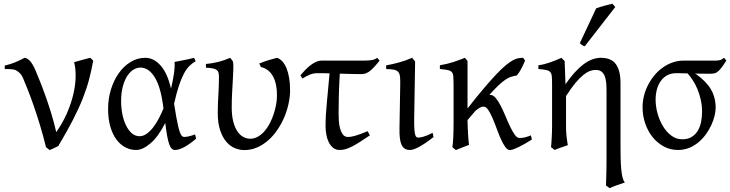

<svg xmlns="http://www.w3.org/2000/svg" viewBox="-20 -772 3830 1007"><path d="M468.8 -453.6Q460 -403.8 447.5 -356.4Q435.1 -309.1 414.6 -256.8Q394 -204.6 362.8 -143.8Q331.5 -83 285.6 -5.9Q277.8 -1.5 263.9 4.6Q250 10.7 240.7 15.1L221.2 0Q206.5 -60.5 189.5 -116.5Q172.4 -172.4 156 -219.5Q139.6 -266.6 125 -303.2Q110.4 -339.8 100.6 -362.8Q93.3 -379.9 82 -390.1Q70.8 -400.4 62 -404.3Q56.6 -406.7 46.9 -408Q37.1 -409.2 27.8 -409.7Q16.6 -410.2 4.9 -409.7V-428.2Q35.6 -435.1 61.5 -446Q87.4 -457 108.9 -468.8Q120.1 -468.8 134.8 -454.8Q149.4 -440.9 165 -405.8Q172.9 -386.7 186.5 -353.3Q200.2 -319.8 215.8 -276.6Q231.4 -233.4 247.1 -182.9Q262.7 -132.3 274.9 -79.1Q308.6 -126.5 330.8 -177.5Q353 -228.5 364.5 -277.3Q376 -326.2 376.7 -369.6Q377.4 -413.1 368.7 -445.8Q391.1 -452.6 412.4 -458.3Q433.6 -463.9 453.1 -468.8Q457 -466.3 461.7 -461.2Q466.3 -456.1 468.8 -453.6Z M711.9 -57.6Q731 -57.6 749 -70.3Q767.1 -83 783.2 -103.8Q799.3 -124.5 813 -150.6Q826.7 -176.8 837.4 -203.1Q824.2 -313.5 792.2 -365.5Q760.3 -417.5 716.8 -417.5Q698.2 -417.5 680.2 -406.7Q662.1 -396 647.7 -374Q633.3 -352.1 624.3 -318.8Q615.2 -285.6 615.2 -240.7Q615.2 -206.1 621.8 -173.1Q628.4 -140.1 640.9 -114.5Q653.3 -88.9 671.1 -73.2Q689 -57.6 711.9 -57.6ZM1006.3 -451.2Q987.8 -440.4 972.7 -425.3Q957.5 -410.2 944.1 -384.8Q930.7 -359.4 918.2 -321.8Q905.8 -284.2 893.1 -228.5Q899.4 -187.5 904.5 -158.7Q909.7 -129.9 914.3 -110.6Q918.9 -91.3 923.1 -79.8Q927.2 -68.4 931.2 -62.7Q935.1 -57.1 939 -55.4Q942.9 -53.7 946.8 -53.7Q954.6 -53.7 970 -56.9Q985.4 -60.1 1002.9 -66.9Q1003.9 -62.5 1005.4 -57.6Q1006.8 -52.7 1008.8 -44.9Q975.1 -16.1 946.8 -0.7Q918.5 14.6 897.9 14.6Q887.7 14.6 880.4 7.3Q873 0 867.2 -16.6Q861.3 -33.2 856.4 -60.3Q851.6 -87.4 846.7 -127Q809.6 -54.2 768.8 -19.8Q728 14.6 693.8 14.6Q664.6 14.6 637.9 1Q611.3 -12.7 591.1 -39.8Q570.8 -66.9 558.8 -107.4Q546.9 -147.9 546.9 -201.2Q546.9 -253.9 561.8 -302.5Q576.7 -351.1 602.8 -387.9Q628.9 -424.8 664.6 -446.8Q700.2 -468.8 742.2 -468.8Q786.6 -468.8 822.5 -428.2Q858.4 -387.7 877 -307.1Q886.2 -346.2 891.8 -382.6Q897.5 -418.9 895.5 -447.3Q906.2 -449.2 918.9 -451.7Q931.6 -454.1 945.3 -456.8Q959 -459.5 972.2 -462.4Q985.4 -465.3 997.1 -468.8Q1001 -463.4 1002.4 -459Q1003.9 -454.6 1006.3 -451.2Z M1501.5 -296.4Q1501 -262.2 1492.9 -225.8Q1484.9 -189.5 1470 -155Q1455.1 -120.6 1433.8 -89.6Q1412.6 -58.6 1386 -35.4Q1359.4 -12.2 1327.9 1.5Q1296.4 15.1 1261.2 15.1Q1237.8 15.1 1212.9 5.4Q1188 -4.4 1168 -27.3Q1147.9 -50.3 1135 -87.6Q1122.1 -125 1122.1 -180.2Q1122.1 -206.1 1123 -228.3Q1124 -250.5 1125.2 -272.5Q1126.5 -294.4 1127.4 -317.4Q1128.4 -340.3 1128.4 -367.2Q1128.4 -380.4 1126.5 -389.4Q1124.5 -398.4 1117.4 -404.3Q1110.4 -410.2 1096.9 -413.1Q1083.5 -416 1060.1 -417V-436.5Q1093.8 -439.5 1124 -447Q1154.3 -454.6 1187.5 -468.8L1201.7 -449.7Q1204.6 -437 1203.9 -413.1Q1203.1 -389.2 1201.4 -357.2Q1199.7 -325.2 1197.5 -287.1Q1195.3 -249 1195.3 -209Q1195.3 -165.5 1203.4 -134.5Q1211.4 -103.5 1224.9 -83.5Q1238.3 -63.5 1255.6 -54Q1272.9 -44.4 1292 -44.4Q1314 -44.4 1333 -55.4Q1352.1 -66.4 1367.7 -84.5Q1383.3 -102.5 1395.3 -125.7Q1407.2 -148.9 1415.5 -174.1Q1423.8 -199.2 1428.2 -224.1Q1432.6 -249 1432.6 -270Q1433.1 -299.8 1428 -325.2Q1422.9 -350.6 1412.6 -370.1Q1402.3 -389.6 1386.2 -402.6Q1370.1 -415.5 1348.6 -420.4L1339.8 -439Q1349.1 -442.9 1361.1 -447.3Q1373 -451.7 1386 -455.6Q1398.9 -459.5 1411.1 -462.9Q1423.3 -466.3 1432.6 -468.8Q1448.2 -463.9 1460.9 -450Q1473.6 -436 1482.7 -414.1Q1491.7 -392.1 1496.6 -362.5Q1501.5 -333 1501.5 -296.4Z M1919.9 -62Q1892.1 -43.5 1869.9 -29.1Q1847.7 -14.6 1828.9 -4.9Q1810.1 4.9 1793.7 9.8Q1777.3 14.6 1761.7 14.6Q1741.2 14.6 1727.1 3.2Q1712.9 -8.3 1704.1 -26.4Q1695.3 -44.4 1691.4 -66.9Q1687.5 -89.4 1687.5 -111.3Q1687.5 -168 1694.6 -238Q1701.7 -308.1 1708.5 -387.2Q1695.8 -387.7 1684.8 -387.9Q1673.8 -388.2 1665 -388.2H1645Q1625 -388.2 1607.7 -381.6Q1590.3 -375 1565.9 -359.9L1555.7 -377Q1567.4 -391.1 1580.6 -404.8Q1593.8 -418.5 1607.9 -429.4Q1622.1 -440.4 1637.2 -447.3Q1652.3 -454.1 1668 -454.1H1886.7Q1911.1 -454.1 1929 -456.8Q1946.8 -459.5 1958 -468.8L1971.2 -454.1Q1946.3 -422.4 1924.1 -402.8Q1901.9 -383.3 1876.5 -383.3Q1855.5 -383.3 1825 -384Q1794.4 -384.8 1762.2 -385.7Q1758.3 -321.3 1757.1 -269Q1755.9 -216.8 1755.9 -175.3Q1755.9 -159.7 1757.1 -138.7Q1758.3 -117.7 1763.4 -98.9Q1768.6 -80.1 1778.1 -66.9Q1787.6 -53.7 1804.7 -53.7Q1814 -53.7 1824 -55.4Q1834 -57.1 1846.2 -60.8Q1858.4 -64.5 1873.5 -70.1Q1888.7 -75.7 1908.2 -84Z M2253.9 -53.2Q2209 -18.1 2178.2 -1.7Q2147.5 14.6 2131.3 14.6Q2114.3 14.6 2103.3 7.8Q2092.3 1 2085.9 -12.9Q2079.6 -26.9 2077.1 -48.3Q2074.7 -69.8 2075.2 -99.1L2079.1 -326.7Q2079.6 -352.1 2078.1 -368.2Q2076.7 -384.3 2069.6 -393.6Q2062.5 -402.8 2047.4 -406.2Q2032.2 -409.7 2005.4 -409.7V-429.2Q2037.1 -434.6 2073.2 -444.6Q2109.4 -454.6 2141.6 -468.8L2157.2 -449.2L2152.3 -147.9Q2151.9 -114.3 2153.3 -94.7Q2154.8 -75.2 2157.7 -65.2Q2160.6 -55.2 2164.8 -52.7Q2168.9 -50.3 2174.3 -50.3Q2181.6 -50.3 2200 -54.9Q2218.3 -59.6 2249 -75.2Z M2769.5 -40Q2749.5 -27.3 2731.7 -17.3Q2713.9 -7.3 2698.7 0Q2683.6 7.3 2672.4 11.2Q2661.1 15.1 2654.8 15.1Q2641.6 15.1 2629.6 -1.7Q2617.7 -18.6 2606.4 -43.9Q2595.2 -69.3 2584.5 -98.9Q2573.7 -128.4 2562.7 -153.8Q2551.8 -179.2 2540.3 -196Q2528.8 -212.9 2516.1 -212.9Q2507.3 -212.9 2496.1 -206.8Q2484.9 -200.7 2473.1 -190.4L2432.1 -142.1Q2432.1 -127.9 2432.9 -109.6Q2433.6 -91.3 2434.6 -72.8Q2435.5 -54.2 2437 -38.1Q2438.5 -22 2439.9 -12.2Q2433.6 -9.8 2424.8 -6.3Q2416 -2.9 2406.5 0.7Q2397 4.4 2387.7 8.3Q2378.4 12.2 2371.1 15.1L2352.5 0Q2354 -7.8 2355.2 -20.8Q2356.4 -33.7 2357.2 -49.8Q2357.9 -65.9 2358.4 -84.7Q2358.9 -103.5 2358.9 -123V-328.6Q2358.9 -355.5 2357.7 -370.6Q2356.4 -385.7 2349.9 -393.6Q2343.3 -401.4 2328.6 -404.5Q2314 -407.7 2287.1 -410.2V-429.7Q2305.2 -432.6 2323.5 -437Q2341.8 -441.4 2358.9 -447Q2376 -452.6 2391.1 -458.3Q2406.2 -463.9 2418.5 -468.8L2432.1 -452.1V-203.1Q2481 -265.6 2518.3 -309.6Q2555.7 -353.5 2583.7 -383.1Q2611.8 -412.6 2632.6 -429.7Q2653.3 -446.8 2669.4 -455.6Q2685.5 -464.4 2698.5 -466.6Q2711.4 -468.8 2724.1 -468.8Q2727.5 -464.4 2729.5 -460.9L2732.9 -455.6Q2733.4 -454.6 2733.9 -454.1Q2724.1 -430.2 2712.6 -408.9Q2701.2 -387.7 2689.9 -376Q2673.8 -373.5 2660.2 -369.1Q2646.5 -364.7 2630.6 -354Q2614.7 -343.3 2594.7 -324.5Q2574.7 -305.7 2546.4 -274.4H2550.8Q2566.4 -274.4 2580.3 -257.6Q2594.2 -240.7 2606.9 -215.8Q2619.6 -190.9 2631.8 -161.4Q2644 -131.8 2656 -106.9Q2668 -82 2679.9 -65.2Q2691.9 -48.3 2704.6 -48.3Q2712.9 -48.3 2719.7 -49.1Q2726.6 -49.8 2733.4 -51.5Q2740.2 -53.2 2747.6 -55.9Q2754.9 -58.6 2764.6 -62Z M3131.3 -468.8Q3186.5 -468.8 3210.4 -435.1Q3234.4 -401.4 3234.4 -336.9V-23.9Q3234.4 21 3235.1 55.7Q3235.8 90.3 3238.3 116Q3240.7 141.6 3245.1 158.7Q3249.5 175.8 3257.3 185.1Q3236.3 191.9 3215.3 199.5Q3194.3 207 3177.2 214.8L3158.2 200.7Q3158.7 190.9 3159.2 173.1Q3159.7 155.3 3160.2 134.8Q3160.6 114.3 3160.9 94Q3161.1 73.7 3161.1 59.6V-293Q3161.1 -316.9 3159.4 -337.4Q3157.7 -357.9 3151.6 -373Q3145.5 -388.2 3134.3 -396.7Q3123 -405.3 3104 -405.3Q3089.8 -405.3 3074 -399.7Q3058.1 -394 3039.3 -378.9Q3020.5 -363.8 2998 -336.9Q2975.6 -310.1 2948.7 -268.1V-115.2Q2948.7 -98.1 2949.2 -84.5Q2949.7 -70.8 2951.2 -58.6Q2952.6 -46.4 2954.3 -34.7Q2956.1 -22.9 2958 -10.7Q2941.4 -4.4 2924.1 1.2Q2906.7 6.8 2889.2 14.6L2870.1 0Q2871.1 -9.8 2872.1 -23.7Q2873 -37.6 2873.8 -52.5Q2874.5 -67.4 2875 -81.8Q2875.5 -96.2 2875.5 -107.4V-332.5Q2875.5 -357.9 2874 -372.3Q2872.6 -386.7 2865.7 -394.3Q2858.9 -401.9 2844.5 -404.8Q2830.1 -407.7 2803.7 -410.2V-429.7Q2821.3 -432.1 2836.2 -436Q2851.1 -439.9 2865.2 -444.8Q2879.4 -449.7 2893.8 -455.6Q2908.2 -461.4 2924.3 -468.8L2941.4 -451.7Q2942.9 -417.5 2943.8 -390.6L2945.8 -330.1Q2993.7 -399.4 3039.6 -434.1Q3085.4 -468.8 3131.3 -468.8ZM3046.9 -529.3Q3043 -530.3 3040 -531.5Q3037.1 -532.7 3034.2 -534.7Q3031.2 -536.6 3028.3 -539.1Q3025.4 -541.5 3021 -545.4L3106.9 -728.5Q3114.7 -731.4 3125.5 -734.6Q3136.2 -737.8 3147.9 -741.2Q3159.7 -744.6 3171.1 -747.3Q3182.6 -750 3191.9 -752.4L3207 -735.4Z M3662.1 -185.5Q3662.1 -219.7 3655 -250.5Q3647.9 -281.2 3637 -306.9Q3626 -332.5 3612.3 -353Q3598.6 -373.5 3585.9 -387.2Q3566.4 -387.7 3550.8 -387.9Q3535.2 -388.2 3526.9 -388.2Q3499 -388.2 3478.5 -376.7Q3458 -365.2 3444.8 -345.9Q3431.6 -326.7 3425 -301.8Q3418.5 -276.9 3418.5 -250Q3418.5 -213.9 3428.7 -177Q3439 -140.1 3457.3 -109.9Q3475.6 -79.6 3501.2 -60.5Q3526.9 -41.5 3557.6 -41.5Q3588.9 -41.5 3609.1 -54.7Q3629.4 -67.9 3641.1 -88.6Q3652.8 -109.4 3657.5 -135Q3662.1 -160.6 3662.1 -185.5ZM3789.6 -454.6Q3774.9 -431.2 3764.4 -417.5Q3753.9 -403.8 3744.9 -396.5Q3735.8 -389.2 3726.6 -387.2Q3717.3 -385.3 3704.6 -385.3Q3689 -385.3 3667.7 -385.5Q3646.5 -385.7 3623.5 -386.2L3630.9 -383.3Q3685.1 -344.2 3709.2 -302.5Q3733.4 -260.7 3733.4 -207Q3733.4 -187.5 3727.5 -163.6Q3721.7 -139.6 3710.2 -115Q3698.7 -90.3 3681.9 -67.1Q3665 -43.9 3643.1 -25.6Q3621.1 -7.3 3594.2 3.7Q3567.4 14.6 3535.6 14.6Q3495.6 14.6 3461.7 -3.7Q3427.7 -22 3402.8 -53Q3377.9 -84 3364 -124.5Q3350.1 -165 3350.1 -209.5Q3350.1 -239.3 3357.4 -269Q3364.7 -298.8 3378.7 -325.9Q3392.6 -353 3411.9 -376.5Q3431.2 -399.9 3455.3 -417.2Q3479.5 -434.6 3507.3 -444.3Q3535.2 -454.1 3565.9 -454.1H3715.3Q3730 -454.1 3738.8 -454.3Q3747.6 -454.6 3753.7 -456.1Q3759.8 -457.5 3764.9 -460.4Q3770 -463.4 3777.3 -468.8Z"/></svg>

Font: Noto Serif Devanagari
Style: Bold
Weight: 700
Designer: Monotype Design Team
Foundry: Monotype Imaging Inc.
Version: Version 1.01